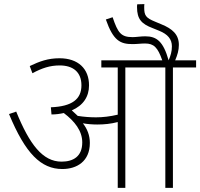

<svg xmlns="http://www.w3.org/2000/svg" viewBox="-20 -916 976 936"><path d="M418 -219C418 -257 405 -288 384 -315C405 -311 431 -309 454 -309C487 -309 520 -312 554 -321V0H591V-587H786V0H823V-587H936V-622H834C845 -648 852 -671 852 -697C852 -749 819 -776 768 -797L737 -810C690 -829 683 -841 683 -880C683 -885 683 -891 684 -896L649 -895C648 -890 648 -885 648 -881C648 -822 671 -799 724 -779L756 -766C798 -749 818 -725 818 -690C818 -665 812 -645 802 -622C776 -714 744 -739 688 -739C666 -739 644 -735 627 -735C570 -735 555 -755 529 -832L496 -821C532 -718 566 -701 626 -701C648 -701 667 -704 687 -704C730 -704 749 -685 771 -622H474V-587H554V-357C516 -348 481 -344 448 -344C421 -344 390 -346 359 -351C350 -360 340 -369 330 -378C386 -402 414 -445 414 -500C414 -581 361 -632 270 -632C214 -632 173 -617 125 -594L138 -559C185 -584 223 -597 271 -597C337 -597 377 -564 377 -500C377 -433 332 -397 228 -393L231 -358C253 -358 273 -361 291 -365C344 -325 381 -278 381 -222C381 -153 337 -128 280 -128C188 -128 124 -212 59 -372L24 -360C104 -167 180 -92 284 -92C354 -92 418 -129 418 -219Z"/></svg>

Font: Noto Sans Devanagari UI ExtraLight
Style: Regular
Weight: 200
Designer: Jelle Bosma - Monotype Design Team
Foundry: Monotype Imaging Inc.
Version: Version 2.003